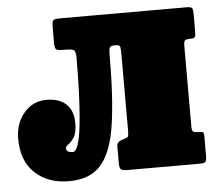

<svg xmlns="http://www.w3.org/2000/svg" viewBox="-44 -568 713 636"><g transform="rotate(-5 312.5 -250.0)"><path d="M5 -135Q5 -185.5 34.5 -220.2Q64 -255 109 -255Q152 -255 175 -233Q198 -211 198 -171Q198 -138.5 188.5 -123.5Q179 -108.5 169.5 -102Q160 -95.5 160 -89Q160 -80 168 -77.5Q176 -75 181 -75Q192 -75 199.2 -97.5Q206.5 -120 210.8 -156.5Q215 -193 217.2 -235Q219.5 -277 220.2 -317Q221 -357 221 -386Q221 -407 214.2 -411Q207.5 -415 186.5 -415H180Q163.5 -415 157.2 -418.2Q151 -421.5 151 -439V-491Q151 -509.5 154.2 -514.8Q157.5 -520 176 -520H597Q614.5 -520 617.2 -514.8Q620 -509.5 620 -492V-440Q620 -424.5 617.5 -419.8Q615 -415 603 -415H601Q588 -415 584 -411.2Q580 -407.5 580 -391V-124Q580 -111.5 584 -108.2Q588 -105 600 -105H601Q613.5 -105 616.8 -102.8Q620 -100.5 620 -88V-25Q620 -8 615.8 -4Q611.5 0 595 0H358Q341 0 335.5 -4Q330 -8 330 -26V-81Q330 -94.5 343.2 -99.8Q356.5 -105 366 -105H352Q362 -105 366 -108.2Q370 -111.5 370 -129V-383Q370 -403.5 368 -409.2Q366 -415 356 -415H350Q337 -415 334 -409.5Q331 -404 331 -390.5Q331 -244 317.5 -153.5Q304 -63 267.5 -21.5Q231 20 161 20Q92 20 48.5 -20Q5 -60 5 -135Z"/></g></svg>

Font: Besley* Condensed Fatface
Style: Regular
Weight: 900
Width: 3
Designer: Owen Earl
Foundry: indestructible type*
Version: Version 3.000; ttfautohint (v1.8.3)